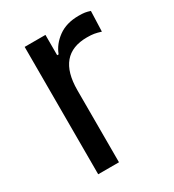

<svg xmlns="http://www.w3.org/2000/svg" viewBox="-135 -607 624 688"><g transform="rotate(-30 176.5 -263.5)"><path d="M71 -527H157V-443H163Q176 -478 209.5 -502.5Q243 -527 294 -527Q310 -527 319.5 -525.5Q329 -524 341 -520L338 -436Q322 -441 310.5 -443Q299 -445 281 -445Q157 -445 157 -298V0H71Z"/></g></svg>

Font: Be Vietnam
Style: Regular
Weight: 400
Designer: Gabriel Lam
Foundry: TypeRant
Version: Version 4.000